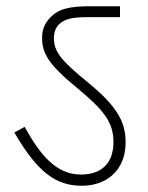

<svg xmlns="http://www.w3.org/2000/svg" viewBox="-20 -642 474 616"><path d="M383 -185C383 -244 363 -295 264 -376C177 -447 153 -475 153 -520C153 -541 160 -557 174 -568C190 -580 208 -587 262 -587H365V-622H271C206 -622 172 -614 149 -593C128 -575 115 -552 115 -522C115 -473 132 -438 226 -361C313 -289 344 -250 344 -186C344 -116 303 -82 240 -82C162 -82 111 -141 59 -235L26 -217C101 -88 160 -46 243 -46C320 -46 383 -94 383 -185Z"/></svg>

Font: Noto Sans Devanagari UI ExtraLight
Style: Regular
Weight: 200
Designer: Jelle Bosma - Monotype Design Team
Foundry: Monotype Imaging Inc.
Version: Version 2.003